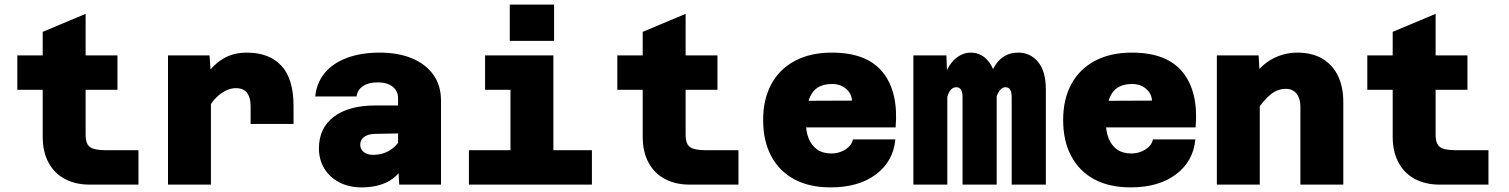

<svg xmlns="http://www.w3.org/2000/svg" viewBox="-20 -800 6540 832"><path d="M368 0Q308 0 262 -24Q216 -48 190.5 -95Q165 -142 165 -208V-662L351 -740V-217Q351 -188 360 -173.5Q369 -159 390 -154Q411 -149 444 -149H580V0ZM55 -411V-560H489V-411Z M1066 -263V-341Q1066 -376 1051 -397Q1036 -418 1002 -418Q970 -418 936.5 -394Q903 -370 870 -312L853 -449Q880 -488 908 -515.5Q936 -543 970.5 -557.5Q1005 -572 1049 -572Q1147 -572 1199.5 -515Q1252 -458 1252 -341V-263ZM708 0V-560H888L894 -473V0Z M1710 0 1705 -87V-374Q1705 -406 1681.5 -424.5Q1658 -443 1617 -443Q1577 -443 1553 -427Q1529 -411 1525 -382H1346Q1352 -441 1387 -483.5Q1422 -526 1483 -549Q1544 -572 1626 -572Q1705 -572 1764.5 -547.5Q1824 -523 1857.5 -476.5Q1891 -430 1891 -364V0ZM1546 12Q1493 12 1451 -9.5Q1409 -31 1385.5 -69.5Q1362 -108 1362 -157Q1362 -245 1426.5 -294Q1491 -343 1607 -343H1721L1720 -222L1609 -220Q1577 -220 1559 -207.5Q1541 -195 1541 -173Q1541 -154 1556 -141.5Q1571 -129 1597 -129Q1635 -129 1665 -146Q1695 -163 1713 -193L1731 -84Q1705 -35 1658.5 -11.5Q1612 12 1546 12Z M2192 0V-560H2378V0ZM2012 0V-149H2545V0ZM2082 -411V-560H2285V-411ZM2189 -623V-780H2381V-623Z M2968 0Q2908 0 2862 -24Q2816 -48 2790.5 -95Q2765 -142 2765 -208V-662L2951 -740V-217Q2951 -188 2960 -173.5Q2969 -159 2990 -154Q3011 -149 3044 -149H3180V0ZM2655 -411V-560H3089V-411Z M3579 12Q3487 12 3422 -23Q3357 -58 3322 -123.5Q3287 -189 3287 -280Q3287 -370 3322.5 -435.5Q3358 -501 3425 -536.5Q3492 -572 3585 -572Q3737 -572 3805.5 -486.5Q3874 -401 3861 -248H3432L3433 -363L3672 -364Q3670 -395 3646 -415.5Q3622 -436 3586 -436Q3524 -436 3498 -395Q3472 -354 3472 -271Q3472 -231 3484 -200.5Q3496 -170 3520.5 -152.5Q3545 -135 3583 -135Q3617 -135 3644 -152.5Q3671 -170 3676 -196H3860Q3851 -101 3776 -44.5Q3701 12 3579 12Z M4364 0V-379Q4364 -400 4357.5 -411Q4351 -422 4337 -422Q4317 -422 4302.5 -392Q4288 -362 4276 -287L4266 -375Q4258 -465 4293.5 -518.5Q4329 -572 4392 -572Q4445 -572 4478.5 -531.5Q4512 -491 4512 -412V0ZM3938 0V-560H4081L4085 -459V0ZM4151 0V-379Q4151 -402 4144 -412Q4137 -422 4124 -422Q4101 -422 4088.5 -390.5Q4076 -359 4065 -287L4066 -381Q4061 -439 4077.5 -482Q4094 -525 4123.5 -548.5Q4153 -572 4186 -572Q4237 -572 4268 -528Q4299 -484 4299 -414V0Z M4879 12Q4787 12 4722 -23Q4657 -58 4622 -123.5Q4587 -189 4587 -280Q4587 -370 4622.5 -435.5Q4658 -501 4725 -536.5Q4792 -572 4885 -572Q5037 -572 5105.5 -486.5Q5174 -401 5161 -248H4732L4733 -363L4972 -364Q4970 -395 4946 -415.5Q4922 -436 4886 -436Q4824 -436 4798 -395Q4772 -354 4772 -271Q4772 -231 4784 -200.5Q4796 -170 4820.5 -152.5Q4845 -135 4883 -135Q4917 -135 4944 -152.5Q4971 -170 4976 -196H5160Q5151 -101 5076 -44.5Q5001 12 4879 12Z M5615 0V-339Q5615 -373 5598.5 -394Q5582 -415 5552 -415Q5517 -415 5487 -391.5Q5457 -368 5420 -313L5402 -456Q5443 -518 5494 -545Q5545 -572 5601 -572Q5666 -572 5710.5 -545.5Q5755 -519 5778 -471Q5801 -423 5801 -358V0ZM5253 0V-560H5434L5439 -474V0Z M6218 0Q6158 0 6112 -24Q6066 -48 6040.5 -95Q6015 -142 6015 -208V-662L6201 -740V-217Q6201 -188 6210 -173.5Q6219 -159 6240 -154Q6261 -149 6294 -149H6430V0ZM5905 -411V-560H6339V-411Z"/></svg>

Font: Azeret Mono Thin ExtraBold
Style: Regular
Weight: 800
Version: Version 1.002